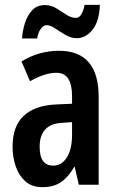

<svg xmlns="http://www.w3.org/2000/svg" viewBox="-20 -764 489 794"><path d="M224 -554Q388 -554 388 -363V0H306L289 -74H287Q263 -32 232.5 -11Q202 10 156 10Q112 10 85 -14Q58 -38 45 -76Q32 -114 32 -158Q32 -242 78 -285Q124 -328 211 -332L278 -335V-366Q278 -413 262.5 -438Q247 -463 213 -463Q166 -463 104 -428L69 -510Q141 -554 224 -554ZM237 -256Q190 -254 167 -228.5Q144 -203 144 -158Q144 -116 158.5 -97.5Q173 -79 200 -79Q235 -79 256.5 -113Q278 -147 278 -207V-259ZM71 -605Q73 -636 83 -668Q93 -700 113 -721.5Q133 -743 166 -743Q191 -743 212.5 -730Q234 -717 254 -703.5Q274 -690 294 -690Q308 -690 317 -706Q326 -722 330 -744H393Q391 -677 363 -641.5Q335 -606 297 -606Q274 -606 251 -619.5Q228 -633 208 -646.5Q188 -660 172 -660Q160 -660 148.5 -644.5Q137 -629 134 -605Z"/></svg>

Font: Noto Sans Telugu ExtraCondensed SemiBold
Style: Regular
Weight: 600
Width: 2
Designer: Jelle Bosma - Monotype Design Team
Foundry: Monotype Imaging Inc.
Version: Version 2.005; ttfautohint (v1.8.4.7-5d5b)